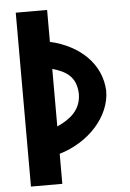

<svg xmlns="http://www.w3.org/2000/svg" viewBox="-58 -903 639 946"><g transform="rotate(-5 261.5 -430.0)"><path d="M331.2 -436.4C331.2 -352.2 272.7 -311.7 211.4 -283.7V-568.3C278.3 -549.1 327.3 -520.8 331.2 -436.4ZM211.4 0V-148.5C359.6 -192.5 466.7 -312.8 466.7 -437.8C461.3 -571.2 357.7 -668.7 211.4 -702.1V-860H56.3V0Z"/></g></svg>

Font: Stormning
Style: Bold
Weight: 400
Designer: Robert Jablonski, Mew Too
Foundry: Cannot Into Space Fonts
Version: Version 0.90